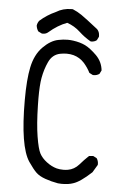

<svg xmlns="http://www.w3.org/2000/svg" viewBox="-58 -874 616 941"><g transform="rotate(5 250.0 -403.5)"><path d="M250 -680.2Q227.5 -680.2 204.1 -675.3Q166 -668 128.9 -630.4Q91.8 -592.8 78.6 -529.3Q65.9 -469.7 65.9 -367.2Q65.9 -140.1 114.7 -67.4Q138.2 -33.2 154.3 -17.6Q170.4 -2 200 8.5Q229.5 19 263.2 24.9Q273.9 25.9 280.3 25.9Q286.6 25.9 294.4 25.6Q302.2 25.4 314.2 23.7Q326.2 22 337.4 18.1Q371.6 7.8 427.2 -43.9L449.7 -81.5Q450.2 -84 450.2 -85.9Q450.2 -102.1 441.4 -114.7L423.8 -123.5L403.3 -121.6Q380.4 -100.1 359.9 -76.2Q337.4 -50.8 306.2 -45.4Q293.9 -43.5 284.2 -43.5Q265.6 -43.5 250.5 -47.4Q224.6 -54.7 200.9 -72.8Q177.2 -90.8 165.5 -112.5Q153.8 -134.3 144 -194.8Q134.3 -254.4 132.3 -346.7Q131.8 -364.7 131.8 -381.3Q131.8 -447.3 138.2 -482.4Q146 -525.9 163.1 -562.5Q180.7 -600.6 218.3 -608.4Q235.4 -611.8 251 -611.8Q269 -611.8 285.2 -607.4Q315.9 -598.6 337.4 -575.2Q357.4 -552.7 369.6 -527.8L386.7 -519Q389.2 -518.6 391.6 -518.6Q407.2 -518.6 419.4 -527.3L428.2 -544.9Q423.8 -587.4 393.6 -617.7Q361.8 -648.9 336.9 -661.1Q312 -673.3 277.3 -678.2Q263.7 -680.2 250 -680.2ZM125 -699.2Q141.1 -699.2 151.4 -708.5Q194.8 -746.1 240.2 -762.7Q276.9 -750 304.2 -724.6Q331.5 -699.2 361.8 -682.1Q364.3 -681.6 367.2 -681.6Q370.1 -681.6 374.5 -682.6Q384.3 -684.1 392.1 -690.4L400.9 -708Q400.9 -710.4 400.9 -713.9Q400.9 -717.3 399.9 -722.7Q397.9 -734.4 388.7 -744.6Q326.7 -793.5 305.4 -807.9Q284.2 -822.3 261.7 -831.5Q258.3 -831.5 255.4 -831.5Q213.4 -831.5 179.7 -810.5Q137.2 -791.5 102.5 -760.7Q94.2 -750 92.3 -736.3Q94.2 -720.7 102.5 -708.5L120.1 -699.7Q122.6 -699.2 125 -699.2Z"/></g></svg>

Font: Bakudai
Style: Light
Weight: 300
Version: Version 1.48